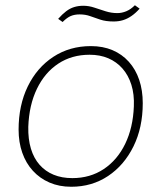

<svg xmlns="http://www.w3.org/2000/svg" viewBox="-20 -703 617 733"><path d="M252 10Q206 10 169 -6Q132 -22 105.5 -51Q79 -80 65 -120Q51 -160 51 -208Q51 -301 86 -373Q121 -445 183.5 -486Q246 -527 327 -527Q373 -527 409.5 -511.5Q446 -496 472 -467Q498 -438 511.5 -398Q525 -358 525 -309Q525 -216 489.5 -144Q454 -72 392.5 -31Q331 10 252 10ZM256 -23Q324 -23 376 -57.5Q428 -92 458 -154Q488 -216 491 -297Q493 -343 481.5 -379.5Q470 -416 447.5 -441.5Q425 -467 393.5 -480.5Q362 -494 322 -494Q254 -494 202.5 -460Q151 -426 121 -364Q91 -302 88 -219Q87 -172 98 -135.5Q109 -99 131 -74Q153 -49 184.5 -36Q216 -23 256 -23ZM414 -621Q384 -621 363 -628Q342 -635 324 -641.5Q306 -648 284 -648Q265 -648 250.5 -642Q236 -636 219 -619L202 -631Q218 -649 232.5 -660Q247 -671 263 -676Q279 -681 298 -681Q319 -681 340 -674Q361 -667 383 -660Q405 -653 428 -653Q445 -653 462 -660Q479 -667 495 -683L513 -670Q498 -653 482 -642Q466 -631 449.5 -626Q433 -621 414 -621Z"/></svg>

Font: Mona Sans
Style: Italic
Weight: 200
Italic angle: -11.6951°
Designer: Deni Anggara
Foundry: GitHub
Version: Version 2.000